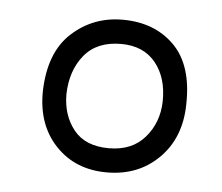

<svg xmlns="http://www.w3.org/2000/svg" viewBox="-34 -745 420 364"><g transform="rotate(5 176.5 -563.5)"><path d="M181 -418Q121 -418 83.5 -457.5Q46 -497 47 -561Q49 -635 89.5 -672Q130 -709 186 -709Q247 -709 284.5 -671.5Q322 -634 320 -559Q319 -496 280 -457Q241 -418 181 -418ZM181 -464Q225 -464 249.5 -492.5Q274 -521 275 -561Q276 -606 253 -634.5Q230 -663 187 -663Q141 -663 117 -633.5Q93 -604 92 -559Q92 -519 114 -491.5Q136 -464 181 -464Z"/></g></svg>

Font: Kulim Park Light
Style: Italic
Weight: 300
Italic angle: -8°
Designer: Noponies / Dale Sattler
Foundry: Noponies
Version: Version 1.000; ttfautohint (v1.8.3)